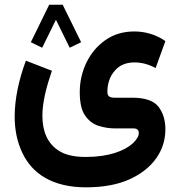

<svg xmlns="http://www.w3.org/2000/svg" viewBox="-20 -552 762 818"><path d="M247.1 -531.7H189.5L111.3 -372.1L159.7 -348.6L218.3 -467.8L276.9 -348.6L325.7 -372.1ZM346.2 246.1C418.9 246.1 480.5 234.9 530.8 212.4C631.3 167.5 684.6 88.9 684.6 -0.5C684.6 -40 674.8 -72.3 654.8 -97.7C634.8 -123 597.7 -135.7 543.9 -135.7H470.2C449.2 -135.7 437.5 -140.1 437.5 -160.2C437.5 -195.8 447.8 -226.1 468.3 -250C488.3 -273.9 516.6 -286.1 553.2 -286.1C580.1 -286.1 609.9 -279.8 643.1 -262.2L684.6 -377C645 -404.8 598.1 -418 552.7 -418C505.4 -418 463.9 -405.8 429.2 -381.3C394.5 -356.9 367.7 -325.2 348.6 -286.1C329.6 -246.6 319.8 -204.6 319.8 -159.7C319.8 -115.2 327.1 -82 342.3 -60.1C357.4 -38.1 376.5 -23.4 399.4 -16.1C422.4 -8.8 445.8 -4.9 469.7 -4.9H548.8C565.9 -4.9 571.3 3.4 571.3 15.1C571.3 28.3 562.5 43 545.4 59.1C510.7 90.3 443.8 116.7 346.2 116.7C298.8 116.7 261.7 108.9 234.9 92.8C180.7 61 160.6 4.9 160.6 -59.1C160.6 -117.2 178.2 -183.6 201.2 -250.5L90.3 -293.5C60.5 -213.4 42.5 -130.9 42.5 -55.2C42.5 1.5 53.2 52.7 74.7 98.1C117.2 189.5 205.6 246.1 346.2 246.1Z"/></svg>

Font: Vazirmatn
Style: Bold
Weight: 700
Designer: Saber Rastikerdar
Foundry: Saber Rastikerdar
Version: Version 33.003